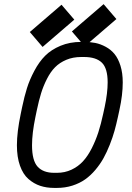

<svg xmlns="http://www.w3.org/2000/svg" viewBox="-20 -899 640 931"><path d="M387.7 -622.6H374Q333.5 -622.6 301.3 -608.9Q269 -595.2 247.1 -573Q225.1 -550.8 207.5 -516.1Q189.9 -481.4 179.2 -446.5Q168.5 -411.6 158.7 -365.2L151.9 -332.5Q135.3 -252.9 135.3 -194.8Q135.3 -120.6 162.4 -90.8Q189.5 -61 242.7 -61H255.9Q294.4 -61 326.7 -76.2Q358.9 -91.3 382.1 -116.5Q405.3 -141.6 424.6 -179.4Q443.8 -217.3 456.8 -257.3Q469.7 -297.4 480.5 -347.7L487.8 -381.3Q502 -448.7 502 -499.5Q502 -567.9 473.9 -595.2Q445.8 -622.6 387.7 -622.6ZM575.2 -499.5Q575.2 -439 559.1 -365.7L551.8 -332Q543.9 -295.9 535.2 -264.4Q526.4 -232.9 512.2 -197Q498 -161.1 481.9 -132.1Q465.8 -103 442.6 -75.4Q419.4 -47.9 392.8 -29.1Q366.2 -10.3 331.1 1Q295.9 12.2 255.9 12.2H242.7Q205.6 12.2 174.8 2Q144 -8.3 117.9 -31Q91.8 -53.7 76.9 -95.5Q62 -137.2 62 -194.8Q62 -258.3 80.6 -347.2L87.4 -379.9Q98.1 -431.2 110.8 -471.7Q123.5 -512.2 146.7 -555.9Q169.9 -599.6 199.2 -628.9Q228.5 -658.2 273.4 -677Q318.4 -695.8 374 -695.8H387.7Q417 -695.8 442.4 -690.7Q467.8 -685.5 492.9 -671.9Q518.1 -658.2 535.6 -636.7Q553.2 -615.2 564.2 -580.1Q575.2 -544.9 575.2 -499.5ZM390.6 -674.3 328.6 -746.6 482.4 -878.9 544.4 -806.6ZM186.5 -671.4 124.5 -743.7 278.3 -876 340.3 -803.7Z"/></svg>

Font: Anka/Coder
Style: Italic
Weight: 400
Italic angle: -12°
Monospace: yes
Version: Version 001.100